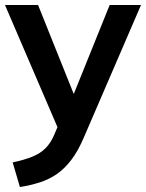

<svg xmlns="http://www.w3.org/2000/svg" viewBox="-22 -525 587 772"><path d="M58 227 29 128Q76 118 108 105Q140 92 161 71Q182 50 196 17L221 -42L218 7L-2 -505H131L289 -111H260L419 -505H545L315 28Q292 82 265 117.5Q238 153 207 174.5Q176 196 139 208Q102 220 58 227Z"/></svg>

Font: Mulish ExtraLight
Style: Bold
Weight: 700
Version: Version 3.603